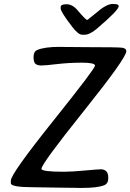

<svg xmlns="http://www.w3.org/2000/svg" viewBox="-20 -945 652 961"><path d="M283.7 -902.8V-909.7Q283.7 -923.8 313.2 -923.8Q342.8 -923.8 368.7 -893.1Q409.2 -845.2 416.5 -845.2Q418 -845.2 427.7 -853.5Q437.5 -861.8 447.3 -869.1Q457 -876.5 459 -878.4Q511.7 -925.3 544.4 -925.3L548.3 -924.8H552.2Q574.2 -924.8 574.2 -914.1Q574.2 -894 462.9 -799.8Q428.7 -771 401.9 -771H394L390.1 -771.5Q371.6 -771.5 341.3 -811Q283.7 -885.7 283.7 -902.8ZM34.2 -27.8V-41Q34.2 -74.7 244.9 -338.1Q455.6 -601.6 455.6 -616.5Q455.6 -631.3 390.6 -631.3Q325.7 -631.3 266.1 -624.3Q206.5 -617.2 187.3 -617.2Q168 -617.2 158 -625Q147.9 -632.8 147.9 -659.9Q147.9 -687 166.5 -694.8Q202.6 -710.4 277.3 -710.4L294.4 -710L415.5 -709Q570.8 -709 591.6 -706.1Q612.3 -703.1 612.3 -688.5Q612.3 -655.3 399.9 -389.9Q187.5 -124.5 187.5 -100.1Q187.5 -85.4 299.3 -85.4Q338.9 -85.4 405 -91.6Q471.2 -97.7 485.4 -97.7Q499.5 -97.7 510.7 -88.9Q522 -80.1 522 -53.2Q522 -26.4 502 -18.1Q469.7 -4.4 390.1 -4.4H373L355.5 -4.9L303.2 -5.4L148.9 -7.8Q34.2 -7.8 34.2 -27.8Z"/></svg>

Font: Averia Sans Libre
Style: Italic
Weight: 400
Italic angle: -7.90001°
Version: Version 1.002